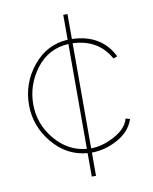

<svg xmlns="http://www.w3.org/2000/svg" viewBox="-85 -709 712 894"><g transform="rotate(-10 270.5 -262.5)"><path d="M276 120V9Q178 1 112 -79Q46 -159 46 -258Q46 -362 111.5 -442Q177 -522 276 -527V-645H296V-527Q434 -523 490 -411L471 -404Q417 -502 296 -507V-10Q350 -10 408 -41.5Q466 -73 478 -119L498 -113Q479 -56 419 -23Q359 10 296 10V120ZM276 -11V-507Q181 -502 123.5 -426.5Q66 -351 66 -258Q66 -165 127 -92Q188 -19 276 -11Z"/></g></svg>

Font: Raleway-v4020 Thin
Style: Regular
Weight: 250
Designer: Matt McInerney, Pablo Impallari, Rodrigo Fuenzalida
Foundry: Matt McInerney, Pablo Impallari, Rodrigo Fuenzalida
Version: Version 4.020;PS 004.020;hotconv 1.0.88;makeotf.lib2.5.64775